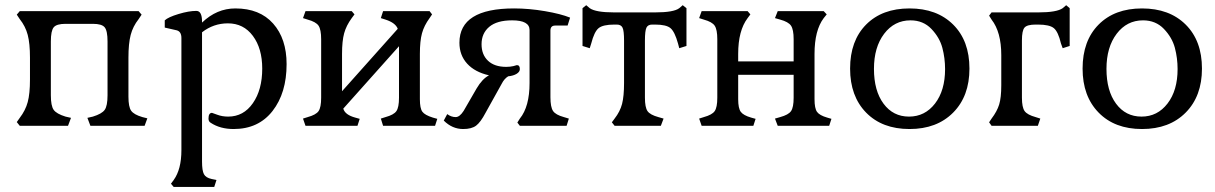

<svg xmlns="http://www.w3.org/2000/svg" viewBox="-20 -494 4771 754"><path d="M247.1 0 258.8 -31.2 237.3 -36.1Q202.1 -46.9 190.9 -62.5Q179.7 -78.1 179.7 -120.1V-331.1Q179.7 -373 190.9 -386.7Q202.1 -400.4 237.3 -400.4H344.7Q379.9 -400.4 391.1 -386.7Q402.3 -373 402.3 -331.1V-120.1Q402.3 -78.1 391.1 -62.5Q379.9 -46.9 344.7 -36.1L323.2 -31.2L335 0H547.9L558.6 -29.3L539.1 -34.2Q505.9 -43.9 495.1 -59.1Q484.4 -74.2 484.4 -114.3V-267.6Q484.4 -323.2 493.2 -356.9Q502 -390.6 524.4 -418.9L536.1 -436.5L524.4 -450.2H57.6L45.9 -436.5L57.6 -418.9Q80.1 -390.6 88.9 -356.9Q97.7 -323.2 97.7 -267.6V-181.6Q97.7 -126 88.9 -93.3Q80.1 -60.5 57.6 -31.2L45.9 -14.6L57.6 0Z M821.3 240.2 830.1 212.9 811.5 209Q788.1 204.1 780.8 189.9Q773.4 175.8 773.4 140.6V-367.2Q818.4 -402.3 875 -402.3Q936.5 -402.3 973.1 -353Q1009.8 -303.7 1009.8 -224.6Q1009.8 -141.6 973.1 -88.9Q936.5 -36.1 876 -36.1Q852.5 -36.1 833 -43.5Q813.5 -50.8 812.5 -50.8Q798.8 -50.8 798.8 -28.3Q798.8 -16.6 807.6 -11.7Q844.7 12.7 897.5 12.7Q995.1 12.7 1050.3 -58.1Q1105.5 -128.9 1105.5 -242.2Q1105.5 -341.8 1052.7 -401.4Q1000 -460.9 904.3 -460.9Q831.1 -460.9 773.4 -405.3V-409.2Q773.4 -451.2 751 -451.2Q721.7 -451.2 681.2 -439Q640.6 -426.8 627 -414.1V-385.7L673.8 -375Q692.4 -370.1 692.4 -344.7V95.7Q692.4 170.9 662.1 212.9L651.4 227.5L662.1 240.2Z M1383.8 0 1392.6 -27.3 1375 -32.2Q1335 -43 1328.1 -67.4L1546.9 -312.5V-110.4Q1546.9 -72.3 1536.6 -57.6Q1526.4 -43 1494.1 -34.2L1475.6 -28.3L1484.4 0H1688.5L1697.3 -27.3L1679.7 -32.2Q1648.4 -42 1638.7 -55.2Q1628.9 -68.4 1628.9 -104.5V-282.2Q1628.9 -333 1637.2 -363.3Q1645.5 -393.6 1667 -422.9L1676.8 -437.5L1667 -450.2H1484.4L1475.6 -422.9L1494.1 -417Q1533.2 -404.3 1542 -380.9L1323.2 -135.7V-282.2Q1323.2 -333 1331.5 -363.3Q1339.8 -393.6 1361.3 -422.9L1372.1 -437.5L1361.3 -450.2H1179.7L1169.9 -422.9L1188.5 -417Q1220.7 -408.2 1231 -393.1Q1241.2 -377.9 1241.2 -339.8V-110.4Q1241.2 -72.3 1231 -57.6Q1220.7 -43 1188.5 -34.2L1169.9 -28.3L1179.7 0Z M1886.7 -50.8 1950.2 -165Q1960 -184.6 1975.6 -194.3Q1996.1 -196.3 2008.8 -204.1Q2021.5 -211.9 2021.5 -222.7Q2021.5 -238.3 2009.8 -238.3L1996.1 -234.4Q1983.4 -231.4 1967.8 -231.4Q1921.9 -231.4 1896.5 -255.4Q1871.1 -279.3 1871.1 -320.3Q1871.1 -363.3 1901.4 -388.7Q1931.6 -414.1 1991.2 -414.1Q2059.6 -414.1 2059.6 -376V-168Q2059.6 -75.2 2021.5 -28.3L2011.7 -12.7L2021.5 0H2205.1L2213.9 -28.3L2194.3 -34.2Q2162.1 -43 2151.9 -58.1Q2141.6 -73.2 2141.6 -112.3V-374Q2141.6 -393.6 2160.2 -393.6H2209L2218.8 -424.8Q2182.6 -439.5 2120.1 -450.2Q2057.6 -460.9 1999 -460.9Q1784.2 -460.9 1784.2 -326.2Q1784.2 -277.3 1814.5 -244.1Q1844.7 -210.9 1900.4 -198.2Q1874 -184.6 1851.6 -146.5L1800.8 -58.6Q1785.2 -34.2 1769.5 -34.2Q1752 -34.2 1736.3 -45.9L1722.7 -20.5Q1755.9 12.7 1798.8 12.7Q1832 12.7 1849.6 -0.5Q1867.2 -13.7 1886.7 -50.8Z M2575.2 0 2585.9 -28.3 2565.4 -34.2Q2533.2 -43 2522.9 -57.6Q2512.7 -72.3 2512.7 -110.4V-335Q2512.7 -373 2518.6 -385.3Q2524.4 -397.5 2541 -397.5H2552.7Q2596.7 -397.5 2613.3 -383.3Q2629.9 -369.1 2642.6 -323.2L2647.5 -304.7L2675.8 -313.5V-461.9L2661.1 -473.6L2647.5 -461.9Q2626 -445.3 2552.7 -445.3H2391.6Q2319.3 -445.3 2295.9 -461.9L2282.2 -473.6L2267.6 -461.9V-313.5L2295.9 -304.7L2301.8 -323.2Q2313.5 -369.1 2330.6 -383.3Q2347.7 -397.5 2392.6 -397.5H2402.3Q2418.9 -397.5 2424.8 -385.3Q2430.7 -373 2430.7 -335V-168Q2430.7 -116.2 2422.9 -85.9Q2415 -55.7 2393.6 -28.3L2382.8 -13.7L2393.6 0Z M2938.5 0 2947.3 -27.3 2929.7 -32.2Q2899.4 -41 2889.2 -54.7Q2878.9 -68.4 2878.9 -104.5V-200.2H3096.7V-110.4Q3096.7 -72.3 3086.4 -57.6Q3076.2 -43 3043.9 -34.2L3023.4 -28.3L3034.2 0H3236.3L3245.1 -27.3L3228.5 -32.2Q3198.2 -41 3188.5 -54.7Q3178.7 -68.4 3178.7 -104.5V-282.2Q3178.7 -375 3214.8 -422.9L3226.6 -437.5L3214.8 -450.2H3034.2L3023.4 -422.9L3043.9 -417Q3076.2 -408.2 3086.4 -393.1Q3096.7 -377.9 3096.7 -339.8V-252.9H2878.9V-282.2Q2878.9 -374 2916 -422.9L2926.8 -437.5L2916 -450.2H2735.4L2725.6 -422.9L2744.1 -417Q2776.4 -408.2 2786.6 -393.1Q2796.9 -377.9 2796.9 -339.8V-110.4Q2796.9 -72.3 2786.6 -57.6Q2776.4 -43 2744.1 -34.2L2725.6 -28.3L2735.4 0Z M3412.1 -223.6Q3412.1 -308.6 3452.1 -361.3Q3492.2 -414.1 3555.7 -414.1Q3605.5 -414.1 3637.7 -380.4Q3669.9 -346.7 3680.7 -306.2Q3691.4 -265.6 3691.4 -222.7Q3691.4 -138.7 3651.9 -87.4Q3612.3 -36.1 3549.8 -36.1Q3487.3 -36.1 3449.7 -86.9Q3412.1 -137.7 3412.1 -223.6ZM3787.1 -224.6Q3787.1 -334 3723.1 -397.5Q3659.2 -460.9 3551.8 -460.9Q3444.3 -460.9 3381.3 -397.5Q3318.4 -334 3318.4 -224.6Q3318.4 -116.2 3381.3 -51.8Q3444.3 12.7 3551.8 12.7Q3659.2 12.7 3723.1 -51.8Q3787.1 -116.2 3787.1 -224.6Z M4055.7 0 4065.4 -28.3 4046.9 -34.2Q4014.6 -43 4003.9 -57.6Q3993.2 -72.3 3993.2 -110.4V-335Q3993.2 -374 4003.4 -385.7Q4013.7 -397.5 4046.9 -397.5H4056.6Q4101.6 -397.5 4118.7 -383.3Q4135.7 -369.1 4146.5 -323.2L4153.3 -304.7L4180.7 -313.5V-461.9L4167 -473.6L4153.3 -461.9Q4129.9 -445.3 4057.6 -445.3H3874L3864.3 -432.6L3874 -417Q3912.1 -368.2 3912.1 -277.3V-159.2Q3912.1 -110.4 3903.8 -83.5Q3895.5 -56.6 3874 -28.3L3864.3 -13.7L3874 0Z M4325.2 -223.6Q4325.2 -308.6 4365.2 -361.3Q4405.3 -414.1 4468.8 -414.1Q4518.6 -414.1 4550.8 -380.4Q4583 -346.7 4593.8 -306.2Q4604.5 -265.6 4604.5 -222.7Q4604.5 -138.7 4564.9 -87.4Q4525.4 -36.1 4462.9 -36.1Q4400.4 -36.1 4362.8 -86.9Q4325.2 -137.7 4325.2 -223.6ZM4700.2 -224.6Q4700.2 -334 4636.2 -397.5Q4572.3 -460.9 4464.8 -460.9Q4357.4 -460.9 4294.4 -397.5Q4231.4 -334 4231.4 -224.6Q4231.4 -116.2 4294.4 -51.8Q4357.4 12.7 4464.8 12.7Q4572.3 12.7 4636.2 -51.8Q4700.2 -116.2 4700.2 -224.6Z"/></svg>

Font: Kurale
Style: Regular
Weight: 400
Version: 1.0; ttfautohint (v1.3)